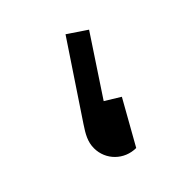

<svg xmlns="http://www.w3.org/2000/svg" viewBox="-110 -815 530 530"><g transform="rotate(-45 155.0 -550.0)"><path d="M216 -730 76 -520C60 -496 49 -477 49 -452C49 -406 86 -370 132 -370L204 -498L160 -525L271 -693Z"/></g></svg>

Font: UULA Sans
Style: Bold
Weight: 700
Designer: Mohamed Gaber, Laura Garcia Mut
Foundry: Kief Type Foundry
Version: Version 3.006;hotconv 1.0.109;makeotfexe 2.5.65596